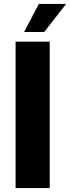

<svg xmlns="http://www.w3.org/2000/svg" viewBox="-20 -953 355 973"><path d="M59 0V-742H232V0ZM102 -791 177 -933H315L204 -791Z"/></svg>

Font: Exo Thin ExtraBold
Style: Regular
Weight: 800
Version: Version 2.000